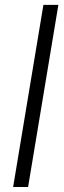

<svg xmlns="http://www.w3.org/2000/svg" viewBox="-20 -751 256 771"><path d="M214.4 -731.4 92.8 0H32.7L154.3 -731.4Z"/></svg>

Font: Inter 24pt Light
Style: Italic
Weight: 300
Italic angle: -9.3988°
Designer: Rasmus Andersson
Foundry: rsms
Version: Version 4.001;git-66647c0bb